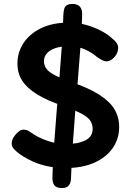

<svg xmlns="http://www.w3.org/2000/svg" viewBox="-20 -882 669 970"><path d="M544 -690Q578 -664 577 -640Q576 -619 566 -604Q556 -589 543 -580.5Q530 -572 519 -572Q508 -572 494.5 -579Q481 -586 469 -595Q445 -616 410 -632Q375 -648 326 -648Q286 -648 258.5 -638.5Q231 -629 216.5 -612Q202 -595 202 -573Q202 -554 213 -537Q224 -520 253.5 -504Q283 -488 338 -468Q428 -438 481.5 -403.5Q535 -369 558.5 -329.5Q582 -290 582 -240Q582 -181 549.5 -134Q517 -87 456.5 -60Q396 -33 310 -33Q263 -33 221 -42Q179 -51 144 -67Q109 -83 82 -102Q65 -114 52 -127.5Q39 -141 39 -156Q39 -173 49 -189Q59 -205 72.5 -216Q86 -227 98 -227Q114 -227 126.5 -219Q139 -211 154 -201Q171 -190 197.5 -179Q224 -168 253.5 -161Q283 -154 308 -154Q373 -154 410.5 -172.5Q448 -191 448 -231Q448 -253 437 -271Q426 -289 394 -306.5Q362 -324 298 -347Q216 -375 165.5 -406.5Q115 -438 91.5 -475.5Q68 -513 68 -560Q68 -617 98.5 -664Q129 -711 187.5 -739.5Q246 -768 329 -768Q372 -768 413.5 -756.5Q455 -745 489.5 -727Q524 -709 544 -690ZM300 -806Q301 -825 304.5 -837.5Q308 -850 318 -856Q328 -862 346 -862Q372 -862 384 -848Q396 -834 395 -806Q394 -746 388 -665Q382 -584 374.5 -493Q367 -402 359.5 -310.5Q352 -219 346.5 -135.5Q341 -52 339 13Q339 40 328.5 54Q318 68 293 68Q265 68 254.5 54Q244 40 245 13Q246 -52 252 -135.5Q258 -219 265.5 -310.5Q273 -402 280.5 -493Q288 -584 293.5 -665Q299 -746 300 -806Z"/></svg>

Font: Playpen Sans SemiBold
Style: Regular
Weight: 600
Designer: Laura Meseguer, Veronika Burian, José Scaglione
Foundry: TypeTogether
Version: Version 1.001